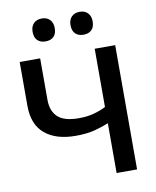

<svg xmlns="http://www.w3.org/2000/svg" viewBox="-99 -1009 881 1085"><g transform="rotate(-10 341.5 -467.0)"><path d="M481 0V-286Q446.5 -271 400.5 -259Q354.5 -247 291 -247Q177.5 -247 114 -300.5Q50.5 -354 50.5 -461.5V-713H168V-474.5Q168 -410.5 204.8 -376.2Q241.5 -342 325.5 -342Q374 -342 412.2 -352.5Q450.5 -363 481 -379V-713H598.5V0ZM432.5 -802Q404 -802 386.8 -818.5Q369.5 -835 369.5 -868Q369.5 -899 386.8 -916.2Q404 -933.5 433.5 -933.5Q463 -933.5 479.8 -915.5Q496.5 -897.5 496.5 -868Q496.5 -835 479.5 -818.5Q462.5 -802 432.5 -802ZM215 -802Q186.5 -802 169.2 -818.5Q152 -835 152 -868Q152 -899 169.2 -916.2Q186.5 -933.5 216 -933.5Q245.5 -933.5 262.2 -915.5Q279 -897.5 279 -868Q279 -835 262 -818.5Q245 -802 215 -802Z"/></g></svg>

Font: Heraclito Medium
Style: Regular
Weight: 500
Designer: Kostas Bartsokas (font) & Cristiano Sobral (main changes)
Foundry: Kostas Bartsokas (font) & Cristiano Sobral (main changes)
Version: Version 1.00;July 8, 2020;FontCreator 13.0.0.2655 64-bit